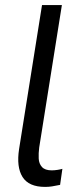

<svg xmlns="http://www.w3.org/2000/svg" viewBox="-20 -725 308 754"><path d="M157 9Q93 9 68.5 -30Q44 -69 55 -140L145 -705H223L134 -146Q131 -123 132 -102.5Q133 -82 145 -69Q157 -56 183 -56Q194 -56 206.5 -58Q219 -60 225 -62L216 1Q197 5 184 7Q171 9 157 9Z"/></svg>

Font: Nunito Sans 10pt Condensed
Style: Italic
Weight: 400
Width: 3
Italic angle: -9°
Designer: Vernon Adams
Foundry: Vernon Adams
Version: Version 3.101;gftools[0.9.27]